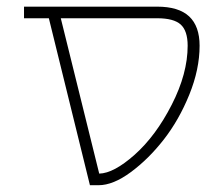

<svg xmlns="http://www.w3.org/2000/svg" viewBox="-20 -544 652 566"><path d="M159.2 -490.2 272.5 -32.2Q315.4 -33.2 377 -87.9Q439.5 -143.6 486.3 -235.4Q533.2 -327.1 533.2 -409.2Q533.2 -453.1 512.7 -471.7Q492.2 -490.2 443.4 -490.2ZM568.4 -409.2Q568.4 -339.8 538.1 -265.1Q507.8 -190.4 462.9 -132.8Q418 -75.2 365.7 -36.6Q313.5 2 270.5 2H245.1L124 -490.2H50.8V-524.4H443.4Q506.8 -524.4 537.6 -495.6Q568.4 -466.8 568.4 -409.2Z"/></svg>

Font: Gen Shin Gothic ExtraLight
Style: Regular
Weight: 100
Designer: [Source Han Sans]
Ryoko NISHIZUKA  (kana & ideographs); Paul D. Hunt (Latin, Greek & Cyrillic); Wenlong ZHANG  (bopomofo
Version: Version 1.002.20150607